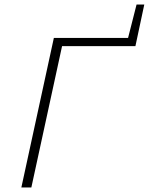

<svg xmlns="http://www.w3.org/2000/svg" viewBox="-20 -825 655 845"><path d="M74 0 217 -658H261L118 0ZM229 -622 237 -658H571L576 -622ZM539 -640 581 -805H615L576 -622Z"/></svg>

Font: Ysabeau Office ExtraLight
Style: Italic
Weight: 250
Italic angle: -12°
Designer: Christian Thalmann (Catharsis Fonts)
Version: Version 2.001;gftools[0.9.30]; featfreeze: tnum,lnum,ss02